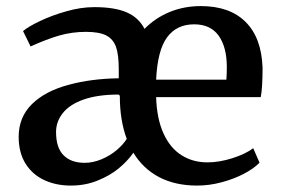

<svg xmlns="http://www.w3.org/2000/svg" viewBox="-20 -590 910 622"><path d="M296.9 -5.4Q257.3 11.2 209 11.2Q162.1 11.2 124 -6.3Q85.9 -23.9 63.5 -58.6Q40.5 -94.7 40.5 -147Q40.5 -210.4 83.7 -252.9Q127 -295.4 203.1 -315.4Q274.4 -335 364.7 -336.4V-366.2Q364.7 -413.1 355.7 -438.2Q346.7 -463.4 324.2 -475.1Q301.8 -486.8 258.3 -486.8Q213.4 -486.8 171.9 -474.9Q130.4 -462.9 79.1 -439.5L54.7 -489.3Q70.8 -503.4 109.9 -522Q148.9 -540.5 194.3 -553.2Q241.2 -566.9 285.6 -566.9Q351.6 -566.9 390.4 -550Q429.2 -533.2 448.2 -496.6Q483.4 -532.2 530 -551.3Q576.7 -570.3 630.4 -570.3Q724.1 -570.3 775.6 -519Q827.1 -467.8 830.6 -371.1Q830.6 -304.7 824.7 -275.4H485.8Q487.8 -205.6 509.8 -157.5Q531.7 -109.4 569.3 -86.4Q605.5 -64 651.9 -64Q690.4 -64 733.2 -77.6Q775.9 -91.3 800.3 -109.9L820.8 -63Q801.8 -43.5 769.3 -26.6Q736.8 -9.8 697.8 0.5Q658.2 11.2 618.7 11.2Q547.9 11.2 495.6 -16.1Q443.4 -43.5 412.1 -95.2Q392.6 -67.4 363.8 -43.9Q335 -20.5 296.9 -5.4ZM713.4 -332Q714.8 -352.1 714.8 -374Q714.4 -438.5 688 -474.9Q661.6 -511.2 608.9 -511.2Q552.2 -511.2 521.2 -469Q490.2 -426.8 485.8 -332ZM368.2 -278.8V-280.3L364.7 -282.7V-283.7Q296.9 -283.7 251 -267.6Q205.1 -251.5 183.1 -223.1Q161.6 -195.8 161.6 -162.1Q161.6 -111.3 186 -86.9Q210.4 -62.5 254.4 -62.5Q281.2 -62.5 308.8 -74Q336.4 -85.4 358.9 -104.5Q379.4 -122.1 390.6 -140.1Q368.2 -199.7 368.2 -278.8Z"/></svg>

Font: Merriweather
Style: Regular
Weight: 400
Designer: Eben Sorkin
Foundry: Eben Sorkin
Version: Version 1.584; ttfautohint (v1.8.1)